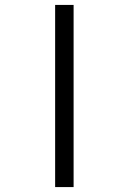

<svg xmlns="http://www.w3.org/2000/svg" viewBox="-20 -760 523 780"><path d="M204 0V-740H279V0Z"/></svg>

Font: Lexend Zetta Light
Style: Regular
Weight: 300
Designer: Bonnie Shaver-Troup, Thomas Jockin
Foundry: Lexend
Version: Version 1.007